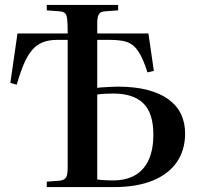

<svg xmlns="http://www.w3.org/2000/svg" viewBox="-20 -760 814 780"><path d="M170 0V-22L223 -26Q243 -29 249 -40Q255 -51 255 -81V-598H213Q179 -598 154.5 -588.5Q130 -579 111.5 -558Q93 -537 78 -502.5Q63 -468 48 -416L22 -423L51 -624H255Q255 -663 253 -681.5Q251 -700 244 -706.5Q237 -713 222 -714L170 -718V-740H460V-718L407 -714Q388 -713 381.5 -702Q375 -691 375 -664V-624H583L605 -472L579 -466Q565 -510 551 -536Q537 -562 520.5 -575.5Q504 -589 480.5 -593.5Q457 -598 422 -598H375V-403Q388 -405 401 -405.5Q414 -406 428.5 -407Q443 -408 458 -408Q528 -408 579.5 -394.5Q631 -381 665 -356Q699 -331 715.5 -296Q732 -261 732 -218Q732 -150 698 -101Q664 -52 599.5 -26Q535 0 444 0ZM375 -31Q387 -29 404 -28Q421 -27 438 -27Q492 -27 528.5 -48Q565 -69 584 -110.5Q603 -152 603 -213Q603 -301 562 -340.5Q521 -380 441 -380Q421 -380 404 -379Q387 -378 375 -376Z"/></svg>

Font: Literata 60pt Medium
Style: Regular
Weight: 500
Designer: Latin by Veronika Burian and Jose Scaglione. Greek by Irene Vlachou. Cyrillic by Vera Evstafieva.
Foundry: TypeTogether
Version: Version 3.103;gftools[0.9.29]